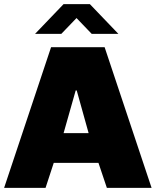

<svg xmlns="http://www.w3.org/2000/svg" viewBox="-25 -916 759 936"><path d="M552 -751 413 -896H285L146 -751H274L348 -828L422 -751ZM714 0 485 -686H224L-5 0H197L237 -122H455L496 0ZM344 -475H349L407 -267H285Z"/></svg>

Font: Chivo Light
Style: Bold
Weight: 900
Designer: Hector Gatti
Foundry: Omnibus-Type
Version: Version 1.003;PS 001.003;hotconv 1.0.70;makeotf.lib2.5.58329